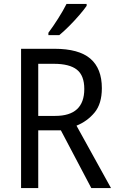

<svg xmlns="http://www.w3.org/2000/svg" viewBox="-20 -964 603 984"><path d="M259 -714Q384 -714 443 -663.5Q502 -613 502 -512Q502 -432 464.5 -387Q427 -342 372 -320L549 0H448L292 -296H176V0H88V-714ZM256 -637H176V-370H263Q412 -370 412 -508Q412 -577 374 -607Q336 -637 256 -637ZM424 -934Q411 -915 386.5 -886.5Q362 -858 334 -830Q306 -802 284 -784H228V-796Q252 -828 278 -869Q304 -910 321 -944H424Z"/></svg>

Font: Noto Sans Myanmar SemiCondensed
Style: Regular
Weight: 400
Width: 4
Designer: Monotype Design Team
Foundry: Monotype Imaging Inc.
Version: Version 2.107; ttfautohint (v1.8.4.7-5d5b)